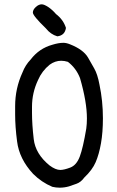

<svg xmlns="http://www.w3.org/2000/svg" viewBox="-20 -853 540 888"><path d="M245 -685Q214 -694 192 -722Q132 -780 132 -795Q132 -808 145.5 -820.5Q159 -833 173 -833Q184 -833 203 -820.5Q222 -808 239 -788Q273 -762 285 -724Q280 -689 245 -685ZM256 15Q239 15 222 11Q172 -10 133 -49Q69 -118 59 -199Q50 -267 50 -324V-362Q50 -444 84 -518Q97 -552 122 -578Q161 -629 222 -646Q251 -655 273 -655Q287 -655 304 -648Q365 -624 387 -587Q401 -562 416 -536Q431 -510 440 -462Q456 -386 456 -306Q456 -241 447 -190Q438 -139 422.5 -103Q407 -67 370 -32Q354 -10 333.5 -3Q313 4 299 9Q278 15 256 15ZM259 -67Q276 -67 305 -78Q334 -89 349 -129Q364 -169 379 -258Q382 -280 382 -305Q382 -382 350 -492Q332 -538 294 -567Q278 -572 263 -572Q235 -572 210 -554Q174 -525 156 -483Q128 -424 128 -359V-331Q128 -278 136 -209.5Q144 -141 209 -88Q237 -67 259 -67Z"/></svg>

Font: Xiaolai Mono SC
Style: Regular
Weight: 400
Monospace: yes
Designer: LXGW / Nozomi Seto
Version: Version 3.113;September 30, 2024